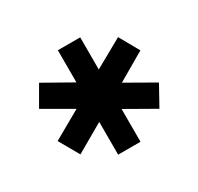

<svg xmlns="http://www.w3.org/2000/svg" viewBox="-87 -809 560 543"><g transform="rotate(-30 193.5 -537.5)"><path d="M157 -474 65 -421 28 -486 120 -538 28 -591 65 -655 157 -603V-708H230V-603L323 -655L359 -591L268 -538L359 -486L323 -421L230 -474V-367H157Z"/></g></svg>

Font: Lineal Medium
Style: Regular
Weight: 600
Designer: Created by Frank Adebiaye with contributions from Anton Moglia & Ariel Martín Pérez
Created by Frank ADEBIAYE with FontF
Foundry: Velvetyne Type Foundry
Version: Version 2.000